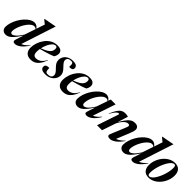

<svg xmlns="http://www.w3.org/2000/svg" viewBox="309 -2128 3524 3524"><g transform="rotate(45 2071.0 -366.0)"><path d="M567.5 -170.5Q504 -73.5 445.8 -30.8Q387.5 12 340.5 12Q273.5 12 296.5 -57.5L347 -211.5Q301.5 -139.5 265.2 -95.2Q229 -51 199.8 -27.8Q170.5 -4.5 146 3.8Q121.5 12 100 12Q54 12 25.5 -15.2Q-3 -42.5 -3 -89Q-3 -141.5 15.5 -200.8Q34 -260 66.5 -317Q99 -374 141.2 -420.5Q183.5 -467 230.8 -495Q278 -523 326 -523Q353.5 -523 378.2 -508.8Q403 -494.5 424 -464.5L479 -628Q465.5 -639 444.8 -656.2Q424 -673.5 402.5 -690.5L404.5 -699.5L640.5 -744H646L426.5 -70Q452 -78.5 485.5 -102.5Q519 -126.5 562 -175ZM140.5 -126Q140.5 -97.5 150.8 -86.2Q161 -75 180.5 -75Q206.5 -75 246.8 -109.2Q287 -143.5 346 -234.5L418.5 -448.5Q408 -461 395.2 -466.2Q382.5 -471.5 368 -471.5Q336.5 -471.5 304.2 -447Q272 -422.5 242.5 -383Q213 -343.5 190 -297Q167 -250.5 153.8 -205.5Q140.5 -160.5 140.5 -126Z M986.5 -206.5Q952 -118 913.8 -70.8Q875.5 -23.5 834.5 -5.8Q793.5 12 749.5 12Q671 12 632 -30.5Q593 -73 593 -143.5Q593 -205.5 615.2 -272.2Q637.5 -339 679.5 -396.2Q721.5 -453.5 781 -488.8Q840.5 -524 915.5 -524Q987.5 -524 1014.8 -496.2Q1042 -468.5 1042 -432.5Q1042 -408 1034.2 -383.5Q1026.5 -359 1011 -337Q984 -324.5 939 -309.2Q894 -294 840.2 -278Q786.5 -262 733 -248Q726 -208.5 726 -172Q726 -120.5 745 -97.5Q764 -74.5 803.5 -74.5Q846.5 -74.5 890.8 -101Q935 -127.5 980 -207ZM897 -498Q862 -498 830 -465.2Q798 -432.5 773.8 -380.2Q749.5 -328 737 -269.5Q816.5 -299.5 859.2 -327.2Q902 -355 918 -384.2Q934 -413.5 934 -447Q934 -498 897 -498Z M1101.5 -124.5Q1101.5 -55.5 1117 -35Q1124.5 -25 1135.8 -21.8Q1147 -18.5 1163 -18.5Q1210.5 -18.5 1235 -38Q1259.5 -57.5 1259.5 -93Q1259.5 -115.5 1245 -140.8Q1230.5 -166 1188.5 -206.5Q1146.5 -247 1130.8 -279.8Q1115 -312.5 1115 -347Q1115 -396 1140 -436.2Q1165 -476.5 1210.2 -500.2Q1255.5 -524 1316.5 -524Q1382.5 -524 1408.8 -503.5Q1435 -483 1435 -451Q1435 -421.5 1415.8 -408Q1396.5 -394.5 1345.5 -394.5Q1347.5 -434 1345 -454.2Q1342.5 -474.5 1335.5 -484Q1329 -493.5 1318.2 -496.5Q1307.5 -499.5 1290.5 -499.5Q1248 -499.5 1225.2 -480.5Q1202.5 -461.5 1202.5 -429Q1202.5 -406.5 1216.5 -383.2Q1230.5 -360 1272 -318Q1314 -276.5 1330.8 -243.2Q1347.5 -210 1347.5 -177Q1347.5 -126.5 1320.5 -83.5Q1293.5 -40.5 1245 -14.2Q1196.5 12 1132 12Q1064 12 1035.2 -8Q1006.5 -28 1006.5 -61.5Q1006.5 -94.5 1027.8 -109.5Q1049 -124.5 1101.5 -124.5Z M1822 -206.5Q1787.5 -118 1749.2 -70.8Q1711 -23.5 1670 -5.8Q1629 12 1585 12Q1506.5 12 1467.5 -30.5Q1428.5 -73 1428.5 -143.5Q1428.5 -205.5 1450.8 -272.2Q1473 -339 1515 -396.2Q1557 -453.5 1616.5 -488.8Q1676 -524 1751 -524Q1823 -524 1850.2 -496.2Q1877.5 -468.5 1877.5 -432.5Q1877.5 -408 1869.8 -383.5Q1862 -359 1846.5 -337Q1819.5 -324.5 1774.5 -309.2Q1729.5 -294 1675.8 -278Q1622 -262 1568.5 -248Q1561.5 -208.5 1561.5 -172Q1561.5 -120.5 1580.5 -97.5Q1599.5 -74.5 1639 -74.5Q1682 -74.5 1726.2 -101Q1770.5 -127.5 1815.5 -207ZM1732.5 -498Q1697.5 -498 1665.5 -465.2Q1633.5 -432.5 1609.2 -380.2Q1585 -328 1572.5 -269.5Q1652 -299.5 1694.8 -327.2Q1737.5 -355 1753.5 -384.2Q1769.5 -413.5 1769.5 -447Q1769.5 -498 1732.5 -498Z M2157 -43.5 2211 -207.5Q2154.5 -118.5 2112 -71.2Q2069.5 -24 2034.8 -6Q2000 12 1967 12Q1921 12 1892.5 -15.2Q1864 -42.5 1864 -89Q1864 -144 1883 -203.8Q1902 -263.5 1935.2 -320.2Q1968.5 -377 2010.8 -422.8Q2053 -468.5 2099.8 -495.8Q2146.5 -523 2192.5 -523Q2220 -523 2245.5 -508.2Q2271 -493.5 2291.5 -463L2308.5 -512H2434.5L2286 -71Q2311 -78 2343.5 -102.5Q2376 -127 2417 -175L2422.5 -170.5Q2361 -70 2304.8 -29Q2248.5 12 2202 12Q2172.5 12 2160.5 -3.2Q2148.5 -18.5 2157 -43.5ZM2007.5 -126Q2007.5 -97.5 2017.8 -86.2Q2028 -75 2048 -75Q2064 -75 2087 -87.8Q2110 -100.5 2140.8 -134.5Q2171.5 -168.5 2212 -232.5L2286.5 -447.5Q2275.5 -461 2262.8 -466.2Q2250 -471.5 2235 -471.5Q2206.5 -471.5 2175 -448.8Q2143.5 -426 2113.8 -388.2Q2084 -350.5 2060 -304.8Q2036 -259 2021.8 -212.5Q2007.5 -166 2007.5 -126Z M2470.5 -302 2464.5 -305Q2499 -388.5 2531 -436Q2563 -483.5 2597.8 -503.2Q2632.5 -523 2675 -523Q2700 -523 2716.5 -520.2Q2733 -517.5 2754.5 -511L2690.5 -308.5Q2730 -377 2761.8 -419.8Q2793.5 -462.5 2821 -485Q2848.5 -507.5 2874.2 -515.8Q2900 -524 2927.5 -524Q2979.5 -524 3002.2 -500.2Q3025 -476.5 3025 -443Q3025 -425 3019.5 -401.8Q3014 -378.5 2994 -329.5L2888 -69.5Q2914.5 -76.5 2950.2 -99Q2986 -121.5 3034 -169.5L3039 -165Q2971.5 -69.5 2912.5 -28.8Q2853.5 12 2806 12Q2765 12 2750.5 -5.5Q2736 -23 2749.5 -56L2858 -317Q2874 -357 2879.5 -372.5Q2885 -388 2885 -396.5Q2885 -426.5 2846.5 -426.5Q2822 -426.5 2796.8 -409.8Q2771.5 -393 2748.5 -367Q2725.5 -341 2707.8 -312.2Q2690 -283.5 2681.5 -260L2593.5 0H2464L2602.5 -410.5Q2606.5 -421.5 2604.5 -429.2Q2602.5 -437 2593 -437Q2581.5 -437 2564.8 -426.8Q2548 -416.5 2524.5 -387.5Q2501 -358.5 2470.5 -302Z M3624 -170.5Q3560.5 -73.5 3502.2 -30.8Q3444 12 3397 12Q3330 12 3353 -57.5L3403.5 -211.5Q3358 -139.5 3321.8 -95.2Q3285.5 -51 3256.2 -27.8Q3227 -4.5 3202.5 3.8Q3178 12 3156.5 12Q3110.5 12 3082 -15.2Q3053.5 -42.5 3053.5 -89Q3053.5 -141.5 3072 -200.8Q3090.5 -260 3123 -317Q3155.5 -374 3197.8 -420.5Q3240 -467 3287.2 -495Q3334.5 -523 3382.5 -523Q3410 -523 3434.8 -508.8Q3459.5 -494.5 3480.5 -464.5L3535.5 -628Q3522 -639 3501.2 -656.2Q3480.5 -673.5 3459 -690.5L3461 -699.5L3697 -744H3702.5L3483 -70Q3508.5 -78.5 3542 -102.5Q3575.5 -126.5 3618.5 -175ZM3197 -126Q3197 -97.5 3207.2 -86.2Q3217.5 -75 3237 -75Q3263 -75 3303.2 -109.2Q3343.5 -143.5 3402.5 -234.5L3475 -448.5Q3464.5 -461 3451.8 -466.2Q3439 -471.5 3424.5 -471.5Q3393 -471.5 3360.8 -447Q3328.5 -422.5 3299 -383Q3269.5 -343.5 3246.5 -297Q3223.5 -250.5 3210.2 -205.5Q3197 -160.5 3197 -126Z M3968 -524Q4046 -524 4086 -479Q4126 -434 4126 -355Q4126 -286 4100.8 -220.2Q4075.5 -154.5 4031.5 -102Q3987.5 -49.5 3930.5 -18.8Q3873.5 12 3810.5 12Q3732.5 12 3692.5 -33Q3652.5 -78 3652.5 -157Q3652.5 -226 3677.8 -291.8Q3703 -357.5 3747 -410Q3791 -462.5 3848 -493.2Q3905 -524 3968 -524ZM3804 -13Q3831.5 -13 3860.2 -40Q3889 -67 3916 -112.2Q3943 -157.5 3964.2 -213Q3985.5 -268.5 3998 -326.5Q4010.5 -384.5 4010.5 -436.5Q4010.5 -469.5 4002 -484.2Q3993.5 -499 3974 -499Q3947 -499 3918 -472Q3889 -445 3862.2 -399.8Q3835.5 -354.5 3814.2 -299Q3793 -243.5 3780.2 -185.5Q3767.5 -127.5 3767.5 -75.5Q3767.5 -42.5 3776.2 -27.8Q3785 -13 3804 -13Z"/></g></svg>

Font: Newsreader Display SemiBold
Style: Italic
Weight: 600
Italic angle: -17°
Designer: Hugues Gentile
Foundry: Production Type
Version: Version 1.001